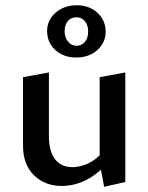

<svg xmlns="http://www.w3.org/2000/svg" viewBox="-20 -705 567 734"><path d="M216 6Q152 6 110 -35Q68 -76 68 -148V-410L167 -428V-183Q167 -128 190 -97Q213 -66 257 -66Q280 -66 304.5 -75Q329 -84 350.5 -101.5Q372 -119 386 -146L418 -122Q393 -80 360.5 -51.5Q328 -23 291 -8.5Q254 6 216 6ZM378 9 361 -83V-410L459 -428V-9ZM271 -485Q239 -485 214 -498Q189 -511 174.5 -534Q160 -557 160 -586Q160 -615 175 -637Q190 -659 215.5 -672Q241 -685 274 -685Q305 -685 330 -672Q355 -659 369.5 -636Q384 -613 384 -584Q384 -556 369 -533Q354 -510 328.5 -497.5Q303 -485 271 -485ZM273 -530Q292 -530 304.5 -545Q317 -560 317 -584Q317 -609 304.5 -624Q292 -639 272 -639Q252 -639 239.5 -624.5Q227 -610 227 -586Q227 -562 240 -546Q253 -530 273 -530Z"/></svg>

Font: Ysabeau Infant SemiBold
Style: Regular
Weight: 600
Designer: Christian Thalmann (Catharsis Fonts)
Version: Version 2.002; featfreeze: ss01,ss02,lnum